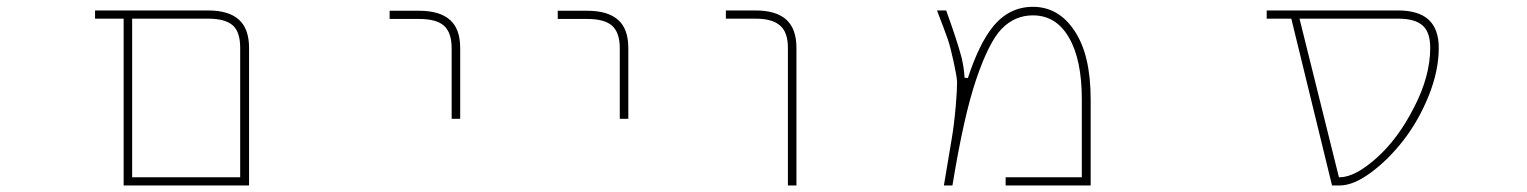

<svg xmlns="http://www.w3.org/2000/svg" viewBox="-20 -575 4540 571"><path d="M347.7 -23.4V-519.5H262.7V-543.9H598.6Q660.2 -543.9 690.4 -516.6Q720.7 -489.3 720.7 -432.6V-23.4ZM373 -47.9H694.3V-432.6Q694.3 -479.5 672.9 -499Q650.4 -519.5 598.6 -519.5H373Z M1323.2 -221.7V-431.6Q1323.2 -478.5 1299.8 -499Q1277.3 -518.6 1226.6 -518.6H1138.7V-543H1226.6Q1288.1 -543 1318.4 -515.6Q1348.6 -489.3 1348.6 -431.6V-221.7Z M1823.2 -221.7V-431.6Q1823.2 -478.5 1799.8 -499Q1777.3 -518.6 1726.6 -518.6H1638.7V-543H1726.6Q1788.1 -543 1818.4 -515.6Q1848.6 -489.3 1848.6 -431.6V-221.7Z M2323.2 -23.4V-432.6Q2323.2 -479.5 2299.8 -499Q2277.3 -519.5 2226.6 -519.5H2138.7V-543.9H2226.6Q2288.1 -543.9 2318.4 -516.6Q2348.6 -489.3 2348.6 -432.6V-23.4Z M2970.7 -23.4V-47.9H3197.3V-279.3Q3197.3 -397.5 3159.2 -462.9Q3121.1 -529.3 3051.8 -529.3Q2998 -529.3 2959 -489.3Q2920.9 -450.2 2882.8 -337.9Q2845.7 -227.5 2812.5 -23.4H2787.1Q2803.7 -125 2810.5 -163.1Q2817.4 -203.1 2822.3 -258.8Q2826.2 -305.7 2826.2 -326.2Q2826.2 -330.1 2826.2 -333Q2825.2 -349.6 2815.9 -392.1Q2806.6 -434.6 2798.8 -458Q2791 -480.5 2766.6 -543.9H2793.9Q2828.1 -449.2 2839.8 -403.3Q2846.7 -375 2848.6 -343.8L2858.4 -342.8Q2891.6 -444.3 2932.6 -495.1Q2957 -525.4 2986.8 -540Q3016.6 -554.7 3051.8 -554.7Q3089.8 -554.7 3120.6 -537.1Q3151.4 -519.5 3174.8 -484.4Q3223.6 -413.1 3223.6 -279.3V-23.4Z M3941.4 -23.4 3820.3 -519.5H3747.1V-543.9H4137.7Q4199.2 -543.9 4229 -516.1Q4258.8 -488.3 4258.8 -432.6Q4258.8 -364.3 4228.5 -289.1Q4198.2 -214.8 4153.3 -157.2Q4108.4 -99.6 4056.6 -61.5Q4004.9 -23.4 3963.9 -23.4ZM3961.9 -47.9H3965.8Q4010.7 -48.8 4074.2 -105.5Q4137.7 -162.1 4185.5 -255.9Q4233.4 -348.6 4233.4 -432.6Q4233.4 -479.5 4210.9 -499Q4188.5 -519.5 4137.7 -519.5H3844.7Z"/></svg>

Font: Mgen+ 1m thin
Style: Regular
Weight: 100
Designer: [Source Han Sans]
Ryoko NISHIZUKA  (kana & ideographs); Paul D. Hunt (Latin, Greek & Cyrillic); Wenlong ZHANG  (bopomofo
Version: Version 1.059.20150602